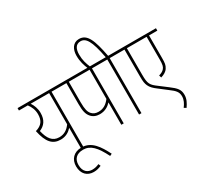

<svg xmlns="http://www.w3.org/2000/svg" viewBox="-215 -1221 1928 1801"><g transform="rotate(-30 749.5 -320.5)"><path d="M450 -622H0V-596H96C121 -562 138 -525 138 -477C138 -408 110 -369 41 -349C69 -217 117 -163 205 -163C262 -163 301 -190 327 -220V0H353V-596H450ZM74 -331C129 -354 165 -396 165 -476C165 -524 148 -565 127 -596H327V-258C294 -212 255 -189 204 -189C130 -189 94 -243 74 -331Z M404 236 394 212C371 223 347 229 320 229C273 229 228 202 228 126C228 63 264 23 337 23C415 23 467 79 528 201L551 190C500 89 442 -3 334 -3C249 -3 202 52 202 126C202 208 251 255 321 255C355 255 379 247 404 236Z M791 -596H887V-622H437V-596H514V-369C514 -293 524 -256 548 -227C570 -200 602 -186 642 -186C699 -186 739 -213 765 -242V0H791ZM765 -596V-280C730 -234 692 -212 642 -212C611 -212 586 -222 569 -243C550 -265 540 -297 540 -372V-596Z M759 -615H786C765 -665 751 -707 751 -768C751 -827 772 -870 824 -870C880 -870 918 -819 955 -622H874V-596H957V0H983V-596H1080V-622H981C945 -808 911 -896 822 -896C756 -896 724 -839 724 -770C724 -709 740 -659 759 -615Z M1499 -596V-622H1067V-596H1143V-308C1143 -247 1147 -228 1158 -202C1170 -174 1196 -149 1226 -127L1313 -60C1375 -15 1392 10 1392 53C1392 92 1374 124 1351 155L1374 169C1401 130 1419 96 1419 52C1419 -3 1396 -31 1329 -81L1246 -144C1182 -191 1169 -210 1169 -308V-596H1383V-351C1383 -295 1378 -275 1362 -256C1348 -239 1325 -229 1303 -223L1311 -197C1345 -207 1374 -223 1389 -249C1406 -276 1409 -296 1409 -353V-596Z"/></g></svg>

Font: Noto Sans Condensed Thin
Style: Regular
Weight: 100
Width: 3
Designer: Monotype Design Team
Foundry: Monotype Imaging Inc.
Version: Version 2.013